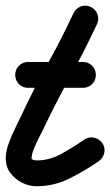

<svg xmlns="http://www.w3.org/2000/svg" viewBox="-45 -601 384 669"><path d="M53 -295Q34 -295 21 -308Q8 -321 8 -340Q8 -359 21 -372Q34 -385 53 -385Q101 -385 148.5 -385Q196 -385 244 -385Q244 -385 244 -385Q244 -385 244 -385Q263 -385 276 -372Q289 -359 289 -340Q289 -321 276 -308Q263 -295 244 -295Q196 -295 148.5 -295Q101 -295 53 -295Q53 -295 53 -295Q53 -295 53 -295ZM271 -577Q288 -569 294.5 -551.5Q301 -534 293 -517Q251 -427 203 -340Q155 -253 112 -164Q106 -150 94.5 -128.5Q83 -107 74 -85Q65 -63 65 -48Q65 -46 71.5 -44Q78 -42 82 -42Q128 -42 170 -65.5Q212 -89 248 -114Q248 -114 248 -114Q248 -114 248 -114Q263 -125 281.5 -121.5Q300 -118 311 -103Q322 -88 318.5 -69.5Q315 -51 300 -40Q251 -6 197 21Q143 48 82 48Q56 48 31.5 35.5Q7 23 -9 1.5Q-25 -20 -25 -48Q-25 -73 -15 -100.5Q-5 -128 8 -154.5Q21 -181 31 -202Q73 -292 121 -378.5Q169 -465 211 -555Q219 -572 236.5 -578.5Q254 -585 271 -577Z"/></svg>

Font: FRB American Cursive Black
Style: Bold Italic
Weight: 900
Italic angle: -25°
Version: Version 2.0;Modular Font Editor K font №1